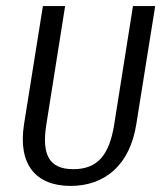

<svg xmlns="http://www.w3.org/2000/svg" viewBox="-20 -600 530 631"><path d="M59 -192C38 -58 99 11 212 11C325 11 407 -58 428 -192L490 -580H417L355 -189C339 -91 301 -44 221 -44C141 -44 117 -92 132 -189L194 -580H121Z"/></svg>

Font: Charger Sport
Style: DfNrwObl
Weight: 400
Designer: Jasper
Foundry: Cannot Into Space Fonts
Version: Version 1.1